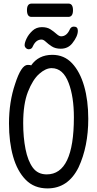

<svg xmlns="http://www.w3.org/2000/svg" viewBox="-20 -1024 540 1068"><path d="M244 24Q170 24 123 -24Q76 -72 53 -153Q30 -234 30 -337Q30 -457 64 -557Q98 -663 134 -663Q150 -663 153 -660Q194 -719 271 -719Q337 -719 381 -672Q425 -625 448 -545Q471 -465 471 -363Q471 -209 417 -93Q359 24 244 24ZM240 -54Q391 -54 391 -371Q391 -486 362 -562Q331 -645 267 -645Q234 -645 198 -613Q162 -581 135.5 -513.5Q109 -446 109 -339Q109 -260 122 -194.5Q135 -129 162.5 -91.5Q190 -54 240 -54ZM140 -750Q131 -750 124 -757Q117 -764 117 -773Q117 -787 128 -810Q139 -833 160.5 -853Q182 -873 213 -873Q242 -873 260.5 -861Q279 -849 294 -835.5Q309 -822 320 -822Q351 -822 368 -860Q375 -876 391 -876Q413 -876 413 -853Q413 -822 382 -783Q358 -753 318 -753Q288 -753 268 -766Q248 -779 235 -791.5Q222 -804 211 -804Q180 -804 163 -767Q157 -750 140 -750ZM155 -930Q130 -930 130 -968Q130 -1004 156 -1004H361Q386 -1004 386 -967Q386 -930 360 -930Z"/></svg>

Font: LXGW WenKai Mono TC
Style: Bold
Weight: 700
Designer: LXGW / Fontworks Inc.
Foundry: LXGW / Fontworks Inc.
Version: Version 1.330